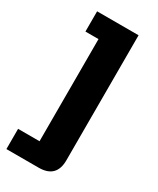

<svg xmlns="http://www.w3.org/2000/svg" viewBox="-199 -592 671 814"><g transform="rotate(30 136.5 -185.0)"><path d="M-18 164V65H87V-435H23V-534H226V78Q226 164 140 164Z"/></g></svg>

Font: Mozilla Text ExtraLight
Style: Regular
Weight: 200
Designer: Studio DRAMA
Foundry: Studio DRAMA
Version: Version 1.000